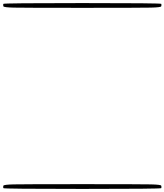

<svg xmlns="http://www.w3.org/2000/svg" viewBox="-1034 -898 1069 1248"><path d="M-1012 309Q-1010 302 -944.5 300.5Q-879 299 -499 299Q-119 299 -53.5 300.5Q12 302 14 309Q17 319 14 325Q11 330 -499 330Q-1009 330 -1012 325Q-1015 319 -1012 309ZM-1012 -873Q-1009 -878 -499 -878Q11 -878 14 -873Q17 -867 14 -857Q12 -850 -53.5 -848.5Q-119 -847 -499 -847Q-879 -847 -944.5 -848.5Q-1010 -850 -1012 -857Q-1015 -867 -1012 -873Z"/></svg>

Font: sitelen luka ante tan jan Iwi
Style: Regular
Weight: 400
Designer: jan Iwi
Foundry: SP Font Maker - https://wasokeli.github.io/sp-font-maker
Version: Version 1.0